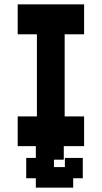

<svg xmlns="http://www.w3.org/2000/svg" viewBox="-20 -658 466 879"><path d="M61 11V-125H149V-501H61V-638H365V-501H276V-125H365V11ZM144 201V158H100V65H144V43V44V-27H272V73H227V82V90V107H277V65H359V158H315V201Z"/></svg>

Font: Pixelify Sans
Style: Bold
Weight: 700
Designer: Stefie Justprince
Foundry: Typecalism Foundryline
Version: Version 1.000